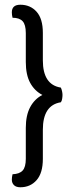

<svg xmlns="http://www.w3.org/2000/svg" viewBox="-20 -676 321 811"><path d="M159 -275Q126 -292 107.5 -326Q89 -360 89 -414V-536Q89 -572 75.5 -586.5Q62 -601 33 -601Q30 -613 30 -624Q30 -656 66 -656Q108 -656 134.5 -626.5Q161 -597 161 -537V-421Q161 -318 237 -306Q240 -300 242 -291Q244 -282 244 -275Q244 -268 242.5 -258.5Q241 -249 237 -244Q161 -232 161 -128V-5Q161 55 134.5 85Q108 115 66 115Q48 115 39 106Q30 97 30 83Q30 72 33 60Q62 59 75.5 44.5Q89 30 89 -5V-136Q89 -189 107.5 -223.5Q126 -258 159 -275Z"/></svg>

Font: Baloo Da 2
Style: Regular
Weight: 400
Designer: Noopur Datye, Sulekha Rajkumar and Ek Type
Foundry: Ek Type
Version: Version 1.640;hotconv 1.0.111;makeotfexe 2.5.65597; ttfautoh